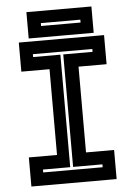

<svg xmlns="http://www.w3.org/2000/svg" viewBox="-57 -887 645 930"><g transform="rotate(-5 265.0 -422.0)"><path d="M57.5 0V-141.5H194.5V-558.5H57.5V-700H472V-558.5H335.5V-141.5H472V0ZM120.5 -63H409.5V-77H267V-624H409.5V-638H120.5V-624H253V-77H120.5ZM107 -715.5V-843.5H423V-715.5ZM172 -770.5H364V-784.5H172Z"/></g></svg>

Font: Tourney Thin
Style: Regular
Weight: 100
Designer: Tyler Finck
Foundry: Etcetera Type Co
Version: Version 1.015